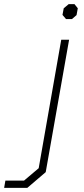

<svg xmlns="http://www.w3.org/2000/svg" viewBox="-142 -690 405 928"><path d="M160 -618 166 -650 190 -670H218L234 -650L228 -617L206 -598H177ZM-116 183H-26L45 123L154 -498H192L79 142L-10 218H-122Z"/></svg>

Font: Chakra Petch ExtraLight
Style: Italic
Weight: 275
Italic angle: -10°
Designer: Katatrad Aksorn Co.,Ltd.
Foundry: Cadson Demak Co.,Ltd.
Version: Version 1.000; ttfautohint (v1.6)